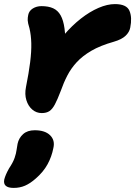

<svg xmlns="http://www.w3.org/2000/svg" viewBox="-75 -541 661 939"><path d="M129 12Q103 12 83 -5Q63 -22 54 -51Q45 -80 52 -115Q66 -185 72.5 -237Q79 -289 78 -329.5Q77 -370 69 -403Q61 -429 60.5 -441.5Q60 -454 63 -468Q67 -488 85.5 -499.5Q104 -511 128 -511Q162 -511 185 -500.5Q208 -490 221.5 -466Q235 -442 240.5 -402Q246 -362 244 -303L165 -265Q197 -322 237 -369Q277 -416 320.5 -450Q364 -484 407 -502.5Q450 -521 487 -521Q544 -521 558 -488.5Q572 -456 562 -406Q558 -384 539 -366Q520 -348 482 -337Q415 -318 371.5 -292.5Q328 -267 300 -236.5Q272 -206 254 -171Q236 -136 222 -96Q206 -54 193.5 -30.5Q181 -7 166.5 2.5Q152 12 129 12ZM-8 378Q-63 378 -54 336Q-51 325 -46 313Q-41 301 -31 283Q-11 253 -3.5 231Q4 209 6 192.5Q8 176 11 162Q17 134 38 115Q59 96 95 96Q145 96 170 120.5Q195 145 186 183Q178 225 157.5 262.5Q137 300 100 332Q73 356 47.5 367Q22 378 -8 378Z"/></svg>

Font: Shantell Sans ExtraBold
Style: Italic
Weight: 800
Italic angle: -11°
Designer: Stephen Nixon, Anya Danilova, Shantell Martin
Foundry: Arrow Type
Version: Version 1.011;[c5ecc13dd]